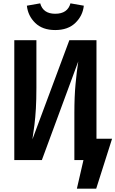

<svg xmlns="http://www.w3.org/2000/svg" viewBox="-20 -947 683 1136"><path d="M306.7 -769.2Q231.3 -769.2 188.2 -811.5Q145.1 -853.8 139 -913.3L217.9 -927.2Q234.9 -865.6 306.7 -865.6Q380 -865.6 396.9 -927.2L475.9 -913.3Q469.7 -853.8 425.9 -811.5Q382.1 -769.2 306.7 -769.2ZM64.6 0V-709.2H195.4V-427.2Q195.4 -357.4 192.3 -304.6Q189.2 -251.8 183.8 -208.2Q178.5 -164.6 171.8 -122.6L390.3 -709.2H550.8V-126.2H643.1L549.2 169.2H434.9L473.8 0H420V-278.5Q420 -374.4 426.9 -449Q433.8 -523.6 443.1 -583.6L227.7 0Z"/></svg>

Font: Fira Code SemiBold
Style: Regular
Weight: 600
Designer: Carrois Corporate, Edenspiekermann AG, Nikita Prokopov
Foundry: Carrois Corporate, Edenspiekermann AG, Nikita Prokopov
Version: Version 6.002